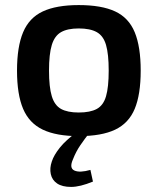

<svg xmlns="http://www.w3.org/2000/svg" viewBox="-20 -523 620 756"><path d="M290 -503Q380 -503 433.5 -478Q487 -453 510.5 -396Q534 -339 534 -245Q534 -151 510.5 -94.5Q487 -38 433.5 -12.5Q380 13 290 13Q202 13 148.5 -12.5Q95 -38 71 -94.5Q47 -151 47 -245Q47 -339 71 -396Q95 -453 148.5 -478Q202 -503 290 -503ZM290 -411Q246 -411 220.5 -396.5Q195 -382 184 -346Q173 -310 173 -245Q173 -180 184 -144Q195 -108 220.5 -94Q246 -80 290 -80Q335 -80 361 -94Q387 -108 397.5 -144Q408 -180 408 -245Q408 -310 397.5 -346Q387 -382 361 -396.5Q335 -411 290 -411ZM283 -3 333 -1Q314 23 296.5 48.5Q279 74 267 105Q252 139 273 148.5Q294 158 336 146L346 192Q295 213 260 213Q225 213 205 199.5Q185 186 180 162.5Q175 139 184 113Q192 88 215.5 58.5Q239 29 283 -3Z"/></svg>

Font: Exo 2 SemiBold
Style: Regular
Weight: 600
Designer: Natanael Gama
Foundry: Natanael Gama
Version: Version 2.010